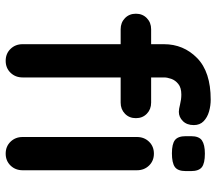

<svg xmlns="http://www.w3.org/2000/svg" viewBox="-64 -716 780 693"><g transform="rotate(90 326.5 -370.0)"><path d="M340 -740Q362 -740 383 -734Q404 -728 418 -714.5Q432 -701 432 -679Q432 -654 417.5 -639.5Q403 -625 384 -625Q375 -625 357 -629.5Q339 -634 322 -634Q297 -634 283.5 -623Q270 -612 265 -597.5Q260 -583 260 -572V-61Q260 -35 243 -17.5Q226 0 200 0Q174 0 157 -17.5Q140 -35 140 -61V-571Q140 -642 190 -691Q240 -740 340 -740ZM351 -525Q375 -525 391 -509.5Q407 -494 407 -470Q407 -446 391 -430.5Q375 -415 351 -415H86Q62 -415 46 -430.5Q30 -446 30 -470Q30 -494 46 -509.5Q62 -525 86 -525ZM595 -61Q595 -35 578 -17.5Q561 0 535 0Q509 0 492 -17.5Q475 -35 475 -61V-474Q475 -500 492 -517.5Q509 -535 535 -535Q561 -535 578 -517.5Q595 -500 595 -474ZM534 -600Q500 -600 486 -611Q472 -622 472 -650V-669Q472 -698 487.5 -708.5Q503 -719 535 -719Q570 -719 584 -708Q598 -697 598 -669V-650Q598 -621 583 -610.5Q568 -600 534 -600Z"/></g></svg>

Font: Quicksand Light
Style: Bold
Weight: 700
Version: Version 3.004